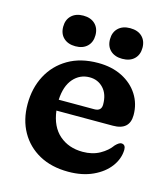

<svg xmlns="http://www.w3.org/2000/svg" viewBox="-104 -753 744 848"><g transform="rotate(15 268.0 -329.0)"><path d="M500.5 -304Q500.5 -235 424 -235H166Q175 -163 217.8 -126Q260.5 -89 324.5 -89Q369 -89 402.2 -107.5Q435.5 -126 454.5 -153Q471.5 -170.5 482 -169.5Q500.5 -168.5 500.5 -145Q499.5 -104 472.8 -68Q446 -32 398 -9.8Q350 12.5 285.5 12.5Q209 12.5 153 -18.2Q97 -49 66.2 -103.8Q35.5 -158.5 35.5 -230Q35.5 -303.5 66 -361.2Q96.5 -419 153.5 -452.5Q210.5 -486 290.5 -486Q353.5 -486 400.8 -462Q448 -438 474.2 -396.8Q500.5 -355.5 500.5 -304ZM270.5 -415Q226 -415 196.2 -381Q166.5 -347 163.5 -284H326Q358.5 -284 358.5 -314Q358.5 -361.5 333.5 -388.2Q308.5 -415 270.5 -415ZM173 -531Q139 -531 119 -549.8Q99 -568.5 99 -601Q99 -633 119 -652Q139 -671 173 -671Q207 -671 226.8 -652Q246.5 -633 246.5 -601Q246.5 -569 226.8 -550Q207 -531 173 -531ZM387 -531Q353 -531 333 -549.8Q313 -568.5 313 -601Q313 -633 333 -652Q353 -671 387 -671Q422 -671 441.8 -652Q461.5 -633 461.5 -601Q461.5 -569 441.8 -550Q422 -531 387 -531Z"/></g></svg>

Font: Fraunces 9pt S100 SemiBold
Style: Regular
Weight: 600
Version: Version 1.000; ttfautohint (v1.8.3)